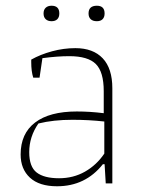

<svg xmlns="http://www.w3.org/2000/svg" viewBox="-20 -640 493 670"><path d="M132 -593Q132 -606 139.5 -613Q147 -620 160 -620Q187 -620 187 -593Q187 -580 180 -573Q173 -566 160 -566Q147 -566 139.5 -573Q132 -580 132 -593ZM289 -593Q289 -620 318 -620Q345 -620 345 -593Q345 -580 338 -573Q331 -566 318 -566Q304 -566 296.5 -573Q289 -580 289 -593ZM52 -101Q52 -174 102.5 -212.5Q153 -251 248 -251Q294 -251 342 -245V-322Q342 -389 314.5 -416.5Q287 -444 222 -444Q180 -444 128 -437L118 -369H96Q89 -391 89 -423V-432Q121 -450 161.5 -461Q202 -472 243 -472Q305 -472 338.5 -436.5Q372 -401 372 -332V0H349L345 -67H339Q278 10 179 10Q117 10 84.5 -20Q52 -50 52 -101ZM344 -104V-216Q289 -222 233 -222Q166 -222 114 -209Q82 -163 82 -109Q82 -58 108 -38Q134 -18 186 -18Q236 -18 276.5 -41Q317 -64 344 -104Z"/></svg>

Font: Athiti ExtraLight
Style: Regular
Weight: 250
Version: Version 1.032